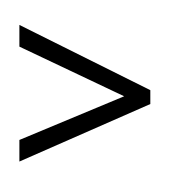

<svg xmlns="http://www.w3.org/2000/svg" viewBox="-20 -764 612 691"><path d="M49.8 -260.3 426.8 -417.5 49.8 -596.2V-674.3L521 -439.5V-389.6L49.8 -182.6ZM146.5 -92.8ZM146.5 -743.7Z"/></svg>

Font: Noto Sans Telugu UI
Style: Regular
Weight: 400
Designer: Monotype Design Team
Foundry: Monotype Imaging Inc.
Version: Version 1.05